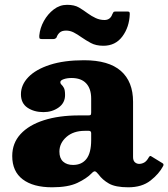

<svg xmlns="http://www.w3.org/2000/svg" viewBox="-20 -786 715 816"><path d="M32 -123Q32 -177.5 67.2 -216Q102.5 -254.5 166.5 -275Q230.5 -295.5 316.5 -295.5H354.5Q363 -295.5 365.2 -297.5Q367.5 -299.5 367.5 -308.5V-367Q367.5 -409 346.2 -431.8Q325 -454.5 284 -454.5Q265 -454.5 250.8 -449.5Q236.5 -444.5 236.5 -437Q236.5 -430.5 241.5 -426Q246.5 -421.5 251.5 -412.5Q256.5 -403.5 256.5 -382Q256.5 -348.5 229 -329Q201.5 -309.5 165 -309.5Q125 -309.5 97 -328.2Q69 -347 69 -385.5Q69 -425.5 100.5 -458.2Q132 -491 192 -510.5Q252 -530 337 -530Q442 -530 493.8 -484.5Q545.5 -439 545.5 -353.5V-118.5Q545.5 -103.5 553.2 -96.5Q561 -89.5 571.5 -89.5Q582 -89.5 592.5 -95Q603 -100.5 612.5 -117.5Q617.5 -126.5 624 -121L670.5 -92.5Q677.5 -88.5 673.5 -80.5Q656 -47 619.5 -18.5Q583 10 525.5 10H525Q471 10 443.2 -5.8Q415.5 -21.5 398.5 -45Q389 -57 383.5 -57.8Q378 -58.5 370 -50Q348.5 -27.5 309 -8.8Q269.5 10 201.5 10Q121 10 76.5 -23.8Q32 -57.5 32 -123ZM232.5 -141.5Q232.5 -113.5 248.2 -99.2Q264 -85 290.5 -85Q327.5 -85 347.5 -110.8Q367.5 -136.5 367.5 -191V-220Q367.5 -230 357.5 -230H340.5Q292 -230 262.2 -203.8Q232.5 -177.5 232.5 -141.5ZM419.5 -591.5Q388 -591.5 366.2 -603.2Q344.5 -615 326.5 -627.5Q309 -640 293.5 -648Q278 -656 261 -656Q242.5 -656 233.2 -647.2Q224 -638.5 220.5 -627Q215.5 -620 206.5 -620H157.5Q149 -620 147.8 -623.8Q146.5 -627.5 147 -635Q150 -667 166.5 -696.8Q183 -726.5 208.5 -746Q234 -765.5 265 -765.5Q296.5 -765.5 315.8 -754Q335 -742.5 352.5 -729.5Q369 -717.5 386.8 -709.2Q404.5 -701 424 -701Q449 -701 457.5 -726Q460.5 -731 462 -734Q463.5 -737 470.5 -737H522Q528.5 -737 530 -734.5Q531.5 -732 531.5 -726Q529.5 -670.5 500 -631Q470.5 -591.5 419.5 -591.5Z"/></svg>

Font: Besley* Heavy
Style: Regular
Weight: 800
Designer: Owen Earl
Foundry: indestructible type*
Version: Version 3.000; ttfautohint (v1.8.3)